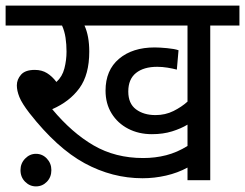

<svg xmlns="http://www.w3.org/2000/svg" viewBox="-20 -642 873 684"><path d="M729 -551V0H648V-45Q613 -26 571.5 -16.5Q530 -7 488 -7Q380 -7 281.5 -60.5Q183 -114 85 -239Q58 -274 49 -296.5Q40 -319 40 -338Q40 -359 55 -376Q70 -393 104 -393Q129 -393 147.5 -381.5Q166 -370 181 -350Q202 -369 209.5 -398.5Q217 -428 217 -458Q217 -484 213.5 -507.5Q210 -531 201 -551H0V-622H833V-551ZM534 -232Q569 -232 598 -246.5Q627 -261 648 -280V-551H281Q298 -514 298 -458Q298 -376 263 -328Q228 -280 166 -253Q236 -169 313.5 -124Q391 -79 490 -79Q533 -79 572 -89Q611 -99 648 -122V-198Q625 -184 593 -174Q561 -164 521 -164Q474 -164 436.5 -183.5Q399 -203 377.5 -238Q356 -273 356 -319Q356 -392 404 -432.5Q452 -473 531 -473Q548 -473 575 -470.5Q602 -468 616 -463L610 -394Q595 -398 576.5 -401Q558 -404 540 -404Q492 -404 464.5 -382Q437 -360 437 -316Q437 -273 464.5 -252.5Q492 -232 534 -232ZM53 -36Q53 -60 69.5 -77Q86 -94 108 -94Q131 -94 147 -77Q163 -60 163 -36Q163 -11 147 5.5Q131 22 108 22Q86 22 69.5 5.5Q53 -11 53 -36Z"/></svg>

Font: Noto Sans
Style: Italic
Weight: 400
Italic angle: -12°
Designer: Monotype Design Team
Foundry: Monotype Imaging Inc.
Version: Version 2.013; ttfautohint (v1.8.4.7-5d5b)